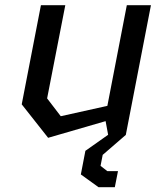

<svg xmlns="http://www.w3.org/2000/svg" viewBox="-20 -534 660 760"><path d="M238.5 -513.5H142L66 -121L170.5 11.5L398 -54.5L408 -0.5L318 63L300 156.5L370 207H434.5L447 143.5H405L378 122.5L386.5 79L478 0L577.5 -513.5H482L405 -115L220.5 -74L166.5 -144.5Z"/></svg>

Font: Monaspace Krypton
Style: Italic
Weight: 400
Italic angle: -11°
Designer: Riley Cran & the Lettermatic Team
Foundry: Lettermatic
Version: Version 1.101 (Monaspace Krypton)